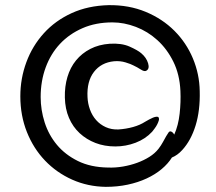

<svg xmlns="http://www.w3.org/2000/svg" viewBox="-20 -649 839 746"><path d="M648 -37Q633 -13 608 8Q583 29 549.5 44.5Q516 60 476 68.5Q436 77 391 77Q321 76 260.5 49Q200 22 155 -25Q110 -72 84.5 -136Q59 -200 59 -275Q59 -344 82.5 -407.5Q106 -471 150.5 -520Q195 -569 258.5 -598Q322 -627 402 -629Q481 -630 546 -603Q611 -576 657.5 -529.5Q704 -483 729.5 -422Q755 -361 756 -295Q758 -220 740 -161.5Q722 -103 688 -66Q670 -46 648 -37ZM657 -126Q673 -162 678 -207.5Q683 -253 681 -296Q678 -360 653.5 -409.5Q629 -459 591.5 -493Q554 -527 508 -544.5Q462 -562 417 -562Q352 -562 300.5 -539.5Q249 -517 213 -478.5Q177 -440 157.5 -387Q138 -334 138 -272Q138 -222 153.5 -173.5Q169 -125 201 -86.5Q233 -48 282.5 -23.5Q332 1 400 2Q429 3 458 -2Q487 -7 513 -16.5Q539 -26 560.5 -39.5Q582 -53 596 -71Q606 -84 613 -97Q620 -110 625.5 -119.5Q631 -129 635 -134.5Q639 -140 645 -138Q652 -135 657 -126ZM498 -395Q489 -400 468 -406.5Q447 -413 423 -411Q373 -406 345 -369.5Q317 -333 320 -272Q321 -247 329.5 -223.5Q338 -200 353.5 -182.5Q369 -165 391 -155Q413 -145 440 -146Q470 -148 497 -155.5Q524 -163 544 -176Q551 -180 559 -184.5Q567 -189 574.5 -192Q582 -195 588 -195.5Q594 -196 596 -193Q599 -188 597 -181Q595 -174 591 -166Q587 -158 581 -150Q575 -142 571 -137Q545 -109 507 -94.5Q469 -80 428 -80Q386 -80 351 -93.5Q316 -107 289.5 -131.5Q263 -156 248 -191Q233 -226 232 -270Q231 -313 242 -350Q253 -387 275.5 -414.5Q298 -442 331 -459Q364 -476 406 -479Q452 -482 483.5 -468Q515 -454 529 -442Q549 -425 555.5 -403Q562 -381 548 -374Q541 -370 527 -379Q513 -388 498 -395Z"/></svg>

Font: BM YEONSUNG
Style: Regular
Weight: 400
Designer: Bongjin Kim; Myungsoo Han; Jaehyun Keum; Jihee Min; Dokyung Lee; Chorong Kim; Jooyeon Kang; Sang-a Kim;
Foundry: Sandoll Communications Inc.
Version: Version 1.000;PS 1;hotconv 16.6.51;makeotf.lib2.5.65220